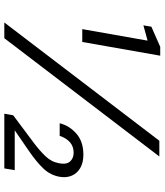

<svg xmlns="http://www.w3.org/2000/svg" viewBox="42 -786 744 867"><g transform="rotate(90 413.5 -352.0)"><path d="M111 -352 163 -647 94 -628 100 -664 191 -704H231L169 -352ZM81 0 615 -700H686L152 0ZM493 0 500 -40 627 -135Q660 -160 685.5 -186.5Q711 -213 717 -249Q723 -281 708.5 -297Q694 -313 669 -313Q641 -313 622 -296.5Q603 -280 593 -250H536Q547 -294 583 -325.5Q619 -357 678 -357Q714 -357 738 -343Q762 -329 772.5 -305Q783 -281 778 -251Q771 -209 741.5 -177.5Q712 -146 661 -111L568 -47H748L740 0Z"/></g></svg>

Font: DM Sans 9pt Light
Style: Italic
Weight: 300
Italic angle: -10°
Version: Version 4.004;gftools[0.9.30]